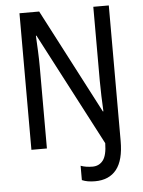

<svg xmlns="http://www.w3.org/2000/svg" viewBox="-60 -827 746 1000"><g transform="rotate(-5 313.0 -327.0)"><path d="M396 126Q355 126 328 114V39Q341 44 357 46.5Q373 49 390 49Q424 49 444.5 23Q465 -3 466 -67L158 -656H155Q157 -619 159 -575.5Q161 -532 161 -494V-66H80V-780H183L468 -233H471Q469 -272 467.5 -313.5Q466 -355 466 -393V-780H547V-71Q547 29 508.5 77.5Q470 126 396 126Z"/></g></svg>

Font: Noto Sans Malayalam UI Condensed
Style: Regular
Weight: 400
Width: 3
Designer: Jelle Bosma - Monotype Design Team
Foundry: Monotype Imaging Inc.
Version: Version 2.104; ttfautohint (v1.8.4.7-5d5b)